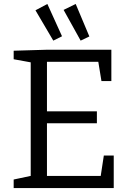

<svg xmlns="http://www.w3.org/2000/svg" viewBox="-20 -949 661 969"><path d="M504 -164H554V0H49V-43L148 -64L135 -46V-650L148 -632L49 -650V-693L216 -698H542V-540H492L474 -650L491 -637H202L217 -652V-372L202 -387H469V-327H202L217 -344V-46L202 -61H504L486 -46ZM249 -744 293 -766 219 -929 159 -897ZM387 -744 431 -765 362 -929 301 -899Z"/></svg>

Font: Pack4
Style: Regular
Weight: 400
Version: Version 2.002